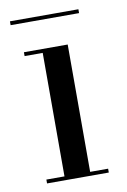

<svg xmlns="http://www.w3.org/2000/svg" viewBox="-71 -619 438 663"><g transform="rotate(-10 148.0 -287.0)"><path d="M11 -573.5H251V-560H11ZM40 -13.5H103.5V-446.5H40V-460H193.5V-13.5H256.5V0H40Z"/></g></svg>

Font: Bodoni* 16
Style: Regular
Weight: 400
Version: Version 2.2